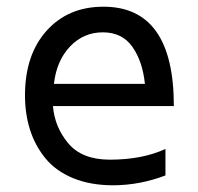

<svg xmlns="http://www.w3.org/2000/svg" viewBox="-20 -535 587 570"><path d="M54.2 -252Q54.2 -372.1 118.2 -443.6Q182.1 -515.1 287.1 -515.1Q496.1 -515.1 496.1 -220.2H137.2Q142.1 -158.2 182.6 -109.6Q223.1 -61 306.2 -61Q402.3 -61 471.2 -92.8V-14.2Q396 14.6 316.9 15.1Q248 15.1 196.5 -6.3Q145 -27.8 114.5 -65.4Q84 -103 69.1 -149.9Q54.2 -196.8 54.2 -252ZM140.1 -286.1H410.2Q403.3 -353 373 -396Q342.8 -439 285.2 -439Q228 -439 188 -397Q147.9 -355 140.1 -286.1Z"/></svg>

Font: Carme
Style: Regular
Weight: 400
Version: 1.000